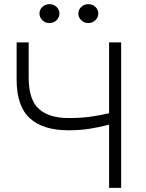

<svg xmlns="http://www.w3.org/2000/svg" viewBox="-20 -904 703 924"><path d="M505 0V-304Q457 -291.5 410.5 -284.2Q364 -277 309 -277Q187 -277 123.5 -335Q60 -393 60 -521V-700H118V-531Q118 -424 167 -380Q216 -336 309 -336Q368.5 -336 414.2 -342.2Q460 -348.5 505 -359V-700H563V0ZM218 -793Q198 -793 184 -806.8Q170 -820.5 170 -839Q170 -858 184.2 -871Q198.5 -884 218 -884Q237.5 -884 251.8 -871Q266 -858 266 -839Q266 -820.5 252.2 -806.8Q238.5 -793 218 -793ZM405 -793Q385 -793 371 -806.8Q357 -820.5 357 -839Q357 -857 371 -870.5Q385 -884 405 -884Q424.5 -884 438.8 -871Q453 -858 453 -839Q453 -820.5 438.8 -806.8Q424.5 -793 405 -793Z"/></svg>

Font: Geologica Thin
Style: Regular
Weight: 100
Designer: Sindre Bremnes, Frode Helland
Foundry: Monokrom Skriftforlag AS
Version: Version 1.010; ttfautohint (v1.8.4.7-5d5b);gftools[0.9.28]